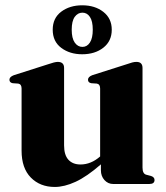

<svg xmlns="http://www.w3.org/2000/svg" viewBox="-20 -712 641 743"><path d="M63.5 -129V-369.5Q63.5 -386 51 -388.5L29 -390Q16.5 -392.5 16.5 -403.5Q16.5 -414.5 33.5 -421L165 -463Q192 -472.5 203.5 -472.5Q228 -472.5 228 -449V-149.5Q228 -112 244.8 -93.8Q261.5 -75.5 291.5 -75.5Q332 -75.5 367.5 -106.5V-369.5Q367.5 -386 355 -388.5L333 -390Q320.5 -392.5 320.5 -403.5Q320.5 -414.5 337 -421L469 -463Q483 -468 491.5 -470.2Q500 -472.5 508 -472.5Q531.5 -472.5 531.5 -449V-63.5Q531.5 -40 545.5 -36L564.5 -31Q578 -26.5 578 -15.5Q578 0 558 0H418Q398 0 384.2 -15.2Q370.5 -30.5 370.5 -53V-76Q316 -28.5 272.5 -8.5Q229 11.5 192 11.5Q135 11.5 99.2 -25Q63.5 -61.5 63.5 -129ZM298 -502Q250 -502 217 -526.8Q184 -551.5 184 -597Q184 -642 217 -666.8Q250 -691.5 298 -691.5Q347.5 -691.5 380 -666Q412.5 -640.5 412.5 -597Q412.5 -553 380 -527.5Q347.5 -502 298 -502ZM299 -663Q281 -663 269.2 -646.8Q257.5 -630.5 257.5 -597Q257.5 -564 269.2 -547.2Q281 -530.5 299 -530.5Q317 -530.5 328 -547.5Q339 -564.5 339 -597Q339 -630 328 -646.5Q317 -663 299 -663Z"/></svg>

Font: Fraunces 72pt S000
Style: Bold
Weight: 700
Version: Version 1.000; ttfautohint (v1.8.3)